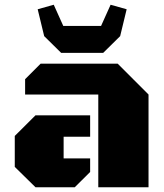

<svg xmlns="http://www.w3.org/2000/svg" viewBox="-20 -786 690 806"><path d="M392.6 0V-389.2H85.4V-453.6L150.4 -518.6H474.1L603.5 -389.2V0ZM128.9 0 42 -85.4V-215.3L128.9 -301.8H358.4V-211.9H247.1V-121.1H358.4V-64L293.9 0ZM236.8 -564 165.5 -634.3 138.2 -747.1 205.6 -766.1 245.6 -677.2H404.3L444.3 -766.1L511.7 -747.1L484.4 -634.3L413.1 -564Z"/></svg>

Font: Black Ops One
Style: Regular
Weight: 400
Designer: James Grieshaber, Eben Sorkin
Foundry: Sorkin Type Co.
Version: Version 1.004; ttfautohint (v1.8.4.7-5d5b)